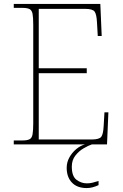

<svg xmlns="http://www.w3.org/2000/svg" viewBox="-20 -734 625 976"><path d="M50 0V-20H93Q118 -20 130 -26Q142 -32 145.5 -51Q149 -70 149 -108V-606Q149 -645 145.5 -663.5Q142 -682 130 -688Q118 -694 93 -694H50V-714H490L497 -551H477L473 -620Q471 -661 461 -675Q451 -689 412 -689H177V-387H421V-362H177V-25H446Q485 -25 495 -39Q505 -53 507 -94L511 -163H531L524 0ZM421 222Q372 222 345.5 194Q319 166 319 119Q319 91 332.5 66.5Q346 42 367.5 24Q389 6 412 0H447Q429 6 405 20Q381 34 363 57Q345 80 345 113Q345 162 369 180Q393 198 421 198Q437 198 449 195Q461 192 481 186V207Q466 214 451 218Q436 222 421 222Z"/></svg>

Font: Noto Serif Tamil Thin
Style: Italic
Weight: 100
Italic angle: -12°
Designer: Indian Type Foundry, Tom Grace, and the Monotype Design Team
Foundry: Monotype Imaging Inc.
Version: Version 2.003; ttfautohint (v1.8.4.7-5d5b)